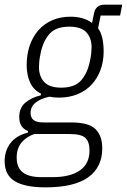

<svg xmlns="http://www.w3.org/2000/svg" viewBox="-36 -596 547 828"><path d="M405 44Q405 125 344.5 168.5Q284 212 160 212Q72 212 28 185.5Q-16 159 -16 99Q-16 55 8.5 22Q33 -11 84 -24L85 -31Q47 -45 47 -91Q47 -130 72.5 -152.5Q98 -175 140 -185L141 -192Q108 -208 93.5 -241Q79 -274 79 -315Q79 -362 92.5 -400.5Q106 -439 130.5 -466.5Q155 -494 190 -509Q225 -524 268 -524Q297 -524 320.5 -517Q344 -510 361 -497L370 -541Q378 -576 416 -576H491L482 -529H398L387 -474Q400 -456 405.5 -430.5Q411 -405 411 -374Q411 -331 397.5 -294.5Q384 -258 359.5 -231.5Q335 -205 299 -190Q263 -175 218 -175Q207 -175 197 -176Q187 -177 177 -179Q96 -161 96 -109Q96 -89 108.5 -78.5Q121 -68 152 -68H271Q346 -68 375.5 -39.5Q405 -11 405 44ZM350 53Q350 16 332.5 -1Q315 -18 265 -18H112Q77 -6 56.5 19Q36 44 36 83Q36 128 63 148Q90 168 143 168H189Q267 168 308.5 139Q350 110 350 53ZM228 -218Q285 -218 312.5 -248Q340 -278 351 -329Q356 -351 357.5 -366.5Q359 -382 359 -392Q359 -432 336.5 -456.5Q314 -481 263 -481Q206 -481 178.5 -451Q151 -421 140 -370Q135 -348 133.5 -332.5Q132 -317 132 -307Q132 -267 154.5 -242.5Q177 -218 228 -218Z"/></svg>

Font: IBM Plex Sans Condensed Light
Style: Italic
Weight: 300
Width: 3
Italic angle: -11°
Designer: Mike Abbink, Paul van der Laan, Pieter van Rosmalen
Foundry: Bold Monday
Version: Version 1.3